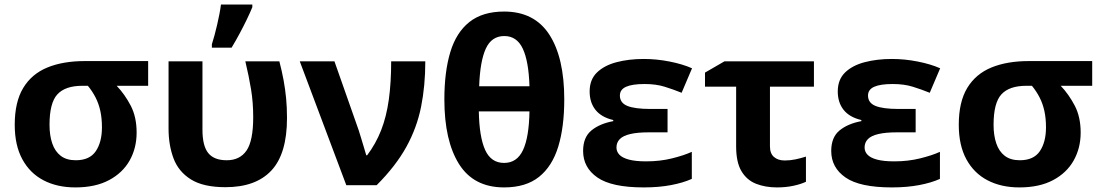

<svg xmlns="http://www.w3.org/2000/svg" viewBox="-20 -816 4852 846"><path d="M582 -231.9Q582 -163.6 551.3 -108.9Q520.5 -54.2 460.2 -22.2Q399.9 9.8 312 9.8Q231.9 9.8 171.9 -21.5Q111.8 -52.7 78.4 -114.3Q44.9 -175.8 44.9 -266.1Q44.9 -366.7 82.3 -428.5Q119.6 -490.2 188.7 -518.6Q257.8 -546.9 353 -546.9H632.8V-438H494.1Q530.3 -399.9 556.2 -350.1Q582 -300.3 582 -231.9ZM198.2 -266.1Q198.2 -219.2 210.2 -184.1Q222.2 -148.9 247.6 -129.4Q272.9 -109.9 314 -109.9Q375 -109.9 402.1 -149.9Q429.2 -189.9 429.2 -254.9Q429.2 -294.9 422.1 -327.1Q415 -359.4 401.1 -386.5Q387.2 -413.6 367.2 -438H342.8Q267.6 -438 232.9 -400.4Q198.2 -362.8 198.2 -266.1Z M973.6 8.8Q876 8.8 821.3 -25.4Q766.6 -59.6 744.6 -118.2Q722.7 -176.8 722.7 -249V-545.9H872.1V-244.1Q872.1 -172.9 897.7 -141.4Q923.3 -109.9 979 -109.9Q1037.1 -109.9 1066.4 -152.8Q1095.7 -195.8 1095.7 -299.8Q1095.7 -364.7 1086.2 -422.4Q1076.7 -480 1061 -545.9H1210.9Q1222.2 -502.4 1229.5 -462.9Q1236.8 -423.3 1240.7 -383.1Q1244.6 -342.8 1244.6 -295.9Q1244.6 -138.7 1176 -64.9Q1107.4 8.8 973.6 8.8ZM913.6 -606V-621.1Q919.4 -638.7 925.3 -660.9Q931.2 -683.1 936.8 -707Q942.4 -731 946.8 -753.9Q951.2 -776.9 953.6 -795.9H1091.8V-784.2Q1081.1 -758.3 1066.9 -729Q1052.7 -699.7 1036.1 -668.7Q1019.5 -637.7 1000.5 -606Z M1300.8 -545.9H1453.6L1560.1 -243.2Q1564.9 -228 1571.3 -207.3Q1577.6 -186.5 1583.7 -166Q1589.8 -145.5 1593.8 -131.8H1597.7Q1635.7 -182.1 1659.2 -241.7Q1682.6 -301.3 1693.1 -376.2Q1703.6 -451.2 1703.6 -545.9H1854Q1854 -438 1835.4 -345.5Q1816.9 -252.9 1770.3 -168.5Q1723.6 -84 1639.6 0H1505.9Z M2466.3 -377.9Q2466.3 -256.3 2439.7 -169.7Q2413.1 -83 2355 -36.6Q2296.9 9.8 2201.2 9.8Q2067.4 9.8 2002.7 -93Q1938 -195.8 1938 -377.9Q1938 -499.5 1964.1 -586.2Q1990.2 -672.9 2048.3 -719Q2106.4 -765.1 2201.2 -765.1Q2334.5 -765.1 2400.4 -663.6Q2466.3 -562 2466.3 -377.9ZM2201.2 -98.1Q2257.8 -98.1 2284.4 -154.5Q2311 -210.9 2313 -325.2H2089.8Q2091.8 -212.4 2117.7 -155.3Q2143.6 -98.1 2201.2 -98.1ZM2202.1 -657.2Q2146 -657.2 2120.6 -601.8Q2095.2 -546.4 2091.3 -436H2313Q2309.6 -546.4 2283.4 -601.8Q2257.3 -657.2 2202.1 -657.2Z M2921.4 -335.9V-232.9H2839.4Q2788.1 -232.9 2756.6 -225.3Q2725.1 -217.8 2710.7 -202.9Q2696.3 -188 2696.3 -166Q2696.3 -147.9 2709.2 -134.3Q2722.2 -120.6 2751 -112.8Q2779.8 -105 2827.1 -105Q2888.2 -105 2941.2 -118.2Q2994.1 -131.3 3028.3 -147V-27.8Q2990.7 -10.7 2937 -0.5Q2883.3 9.8 2816.4 9.8Q2675.3 9.8 2612.3 -33.9Q2549.3 -77.6 2549.3 -150.9Q2549.3 -210.9 2585.7 -241Q2622.1 -271 2682.1 -282.2V-287.1Q2629.9 -299.3 2604 -331.8Q2578.1 -364.3 2578.1 -413.1Q2578.1 -465.3 2610.4 -496.6Q2642.6 -527.8 2696.8 -542Q2751 -556.2 2816.4 -556.2Q2873 -556.2 2930.2 -544.9Q2987.3 -533.7 3029.3 -515.1L2983.4 -407.2Q2947.3 -421.9 2908.9 -433.8Q2870.6 -445.8 2820.3 -445.8Q2765.6 -445.8 2738.5 -433.6Q2711.4 -421.4 2711.4 -395Q2711.4 -362.8 2744.1 -349.4Q2776.9 -335.9 2846.2 -335.9Z M3566.4 -545.9V-434.1H3372.6V-170.9Q3372.6 -139.6 3390.4 -124.3Q3408.2 -108.9 3437.5 -108.9Q3461.9 -108.9 3485.1 -113.8Q3508.3 -118.7 3531.2 -126V-15.1Q3508.8 -4.4 3475.6 2.7Q3442.4 9.8 3403.3 9.8Q3352.5 9.8 3311.8 -6.1Q3271 -22 3247.3 -61.3Q3223.6 -100.6 3223.6 -170.9V-434.1H3086.4V-496.1L3172.4 -545.9Z M4014.6 -335.9V-232.9H3932.6Q3881.3 -232.9 3849.9 -225.3Q3818.4 -217.8 3804 -202.9Q3789.6 -188 3789.6 -166Q3789.6 -147.9 3802.5 -134.3Q3815.4 -120.6 3844.2 -112.8Q3873 -105 3920.4 -105Q3981.4 -105 4034.4 -118.2Q4087.4 -131.3 4121.6 -147V-27.8Q4084 -10.7 4030.3 -0.5Q3976.6 9.8 3909.7 9.8Q3768.6 9.8 3705.6 -33.9Q3642.6 -77.6 3642.6 -150.9Q3642.6 -210.9 3679 -241Q3715.3 -271 3775.4 -282.2V-287.1Q3723.1 -299.3 3697.3 -331.8Q3671.4 -364.3 3671.4 -413.1Q3671.4 -465.3 3703.6 -496.6Q3735.8 -527.8 3790 -542Q3844.2 -556.2 3909.7 -556.2Q3966.3 -556.2 4023.4 -544.9Q4080.6 -533.7 4122.6 -515.1L4076.7 -407.2Q4040.5 -421.9 4002.2 -433.8Q3963.9 -445.8 3913.6 -445.8Q3858.9 -445.8 3831.8 -433.6Q3804.7 -421.4 3804.7 -395Q3804.7 -362.8 3837.4 -349.4Q3870.1 -335.9 3939.5 -335.9Z M4741.7 -231.9Q4741.7 -163.6 4710.9 -108.9Q4680.2 -54.2 4619.9 -22.2Q4559.6 9.8 4471.7 9.8Q4391.6 9.8 4331.5 -21.5Q4271.5 -52.7 4238 -114.3Q4204.6 -175.8 4204.6 -266.1Q4204.6 -366.7 4241.9 -428.5Q4279.3 -490.2 4348.4 -518.6Q4417.5 -546.9 4512.7 -546.9H4792.5V-438H4653.8Q4689.9 -399.9 4715.8 -350.1Q4741.7 -300.3 4741.7 -231.9ZM4357.9 -266.1Q4357.9 -219.2 4369.9 -184.1Q4381.8 -148.9 4407.2 -129.4Q4432.6 -109.9 4473.6 -109.9Q4534.7 -109.9 4561.8 -149.9Q4588.9 -189.9 4588.9 -254.9Q4588.9 -294.9 4581.8 -327.1Q4574.7 -359.4 4560.8 -386.5Q4546.9 -413.6 4526.9 -438H4502.4Q4427.2 -438 4392.6 -400.4Q4357.9 -362.8 4357.9 -266.1Z"/></svg>

Font: Wonky
Style: Regular
Weight: 400
Designer: Monotype Design Team
Foundry: Monotype Imaging Inc.
Version: Version 3.000